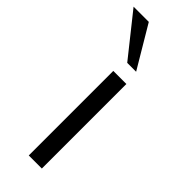

<svg xmlns="http://www.w3.org/2000/svg" viewBox="-280 -776 803 803"><g transform="rotate(45 121.5 -375.0)"><path d="M168.8 -565H116.2L-31.2 -750H58.8ZM98.8 0V-500H176.2V0Z"/></g></svg>

Font: Now Alt
Style: Regular
Weight: 400
Designer: Alfredo Marco Pradil
Foundry: Alfredo Marco Pradil
Version: Version 1.002;PS 001.002;hotconv 1.0.88;makeotf.lib2.5.64775